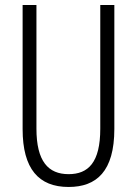

<svg xmlns="http://www.w3.org/2000/svg" viewBox="-20 -785 544 764"><path d="M435 -272V-765H379V-273C379 -138 331 -92 253 -92C172 -92 125 -143 125 -273V-765H70V-271C70 -113 134 -41 253 -41C364 -41 435 -103 435 -272Z"/></svg>

Font: Noto Sans Tamil UI ExtraCondensed Light
Style: Regular
Weight: 300
Width: 2
Designer: Jelle Bosma - Monotype Design Team
Foundry: Monotype Imaging Inc.
Version: Version 2.004